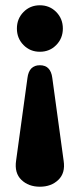

<svg xmlns="http://www.w3.org/2000/svg" viewBox="-20 -521 302 727"><path d="M131 186Q88 186 61 160Q34 134 41 87L84 -226Q90 -274 131 -274Q172 -274 178 -226L221 88Q228 134 201 160Q174 186 131 186ZM131 -325Q94 -325 69 -350.5Q44 -376 44 -413Q44 -450 69 -475.5Q94 -501 131 -501Q168 -501 193 -475.5Q218 -450 218 -413Q218 -376 193 -350.5Q168 -325 131 -325Z"/></svg>

Font: Nunito VF Beta Light
Style: Regular
Weight: 300
Designer: Vernon Adams
Foundry: newtypography
Version: Version 3.001